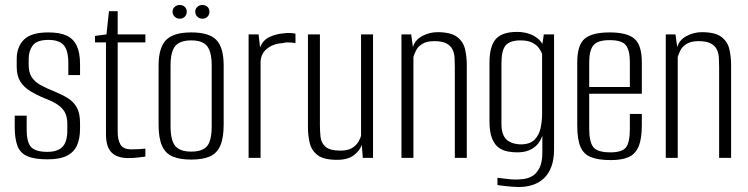

<svg xmlns="http://www.w3.org/2000/svg" viewBox="-20 -633 2999 770"><path d="M170 6Q119 6 90 -6.5Q61 -19 50 -48Q39 -77 39 -125V-169H87V-113Q87 -62 105 -43Q123 -24 170 -24Q211 -24 230.5 -44Q250 -64 250 -111V-136Q250 -159 243 -176.5Q236 -194 217 -209Q198 -224 161 -238Q127 -252 101.5 -267.5Q76 -283 61.5 -306Q47 -329 47 -365V-396Q47 -445 76 -474Q105 -503 174 -503Q219 -503 246.5 -490.5Q274 -478 287.5 -450Q301 -422 301 -376V-332H254V-379Q254 -433 234.5 -453Q215 -473 175 -473Q128 -473 111.5 -451Q95 -429 95 -397V-372Q95 -343 107 -324Q119 -305 142.5 -292Q166 -279 201 -265Q230 -253 252.5 -239Q275 -225 288 -202Q301 -179 301 -138V-117Q301 -78 289 -50.5Q277 -23 248.5 -8.5Q220 6 170 6Z M494 1Q473 1 456 -4.5Q439 -10 427.5 -21.5Q416 -33 410.5 -51Q405 -69 405 -95V-463H361V-489L407 -495L417 -588H452V-495H563V-463H452V-103Q452 -73 463 -53.5Q474 -34 508 -34Q523 -34 539 -35Q555 -36 563 -37V-5Q554 -4 535 -1.5Q516 1 494 1Z M747 7Q701 7 672 -5.5Q643 -18 629.5 -49Q616 -80 616 -133V-370Q616 -441 645.5 -472Q675 -503 747 -503Q819 -503 848 -472.5Q877 -442 877 -370V-133Q877 -81 864 -50Q851 -19 822.5 -6Q794 7 747 7ZM747 -25Q792 -25 810.5 -47Q829 -69 829 -127V-370Q829 -424 811 -447.5Q793 -471 747 -471Q702 -471 683 -448.5Q664 -426 664 -370V-127Q664 -70 683 -47.5Q702 -25 747 -25ZM701 -558Q689 -558 680.5 -566Q672 -574 672 -586Q672 -598 680.5 -605.5Q689 -613 701 -613Q713 -613 721 -605.5Q729 -598 729 -586Q729 -574 721 -566Q713 -558 701 -558ZM792 -558Q780 -558 771.5 -566Q763 -574 763 -586Q763 -598 771.5 -605.5Q780 -613 792 -613Q804 -613 812 -605.5Q820 -598 820 -586Q820 -574 812 -566Q804 -558 792 -558Z M977 0V-495H1017L1023 -443Q1035 -473 1061.5 -485Q1088 -497 1115 -499Q1142 -503 1165 -498V-460Q1160 -461 1151.5 -462Q1143 -463 1133 -463Q1123 -463 1113 -460Q1076 -458 1050.5 -437.5Q1025 -417 1025 -381V0Z M1332 8Q1278 8 1253.5 -11Q1229 -30 1222 -60Q1215 -90 1215 -123V-495H1263V-132Q1263 -107 1265.5 -83.5Q1268 -60 1285.5 -44.5Q1303 -29 1345 -29Q1375 -29 1392 -39.5Q1409 -50 1417.5 -64.5Q1426 -79 1428 -90V-495H1476V0H1435L1431 -52Q1423 -29 1399 -10.5Q1375 8 1332 8Z M1590 0V-495H1629L1636 -444Q1644 -473 1673.5 -488.5Q1703 -504 1734 -504Q1788 -504 1813 -485Q1838 -466 1845 -436Q1852 -406 1852 -372V0H1804V-364Q1804 -383 1803 -401.5Q1802 -420 1794.5 -435Q1787 -450 1770 -459Q1753 -468 1721 -468Q1692 -468 1674.5 -457.5Q1657 -447 1649.5 -432.5Q1642 -418 1638 -405V0Z M2061 117Q2050 117 2036.5 116Q2023 115 2010 113.5Q1997 112 1987.5 111Q1978 110 1975 109V80Q1987 81 2008.5 84Q2030 87 2048 87Q2061 87 2079 85Q2097 83 2114 73.5Q2131 64 2143 41.5Q2155 19 2155 -22V-89Q2148 -68 2134.5 -53Q2121 -38 2101 -30Q2081 -22 2054 -22Q2036 -22 2016.5 -25.5Q1997 -29 1980.5 -40.5Q1964 -52 1953.5 -77.5Q1943 -103 1943 -148V-381Q1943 -448 1968.5 -476.5Q1994 -505 2053 -505Q2079 -505 2100.5 -498Q2122 -491 2138 -477.5Q2154 -464 2162 -442L2153 -443L2161 -495H2202V-34Q2202 6 2191.5 34.5Q2181 63 2162.5 81Q2144 99 2118 108Q2092 117 2061 117ZM2068 -54Q2105 -54 2123.5 -72.5Q2142 -91 2148 -119.5Q2154 -148 2154 -176V-417Q2150 -428 2141 -440.5Q2132 -453 2114.5 -462Q2097 -471 2067 -471Q2026 -471 2008.5 -451.5Q1991 -432 1991 -379V-137Q1991 -108 1999 -91Q2007 -74 2020 -66.5Q2033 -59 2046 -56.5Q2059 -54 2068 -54Z M2430 9Q2380 9 2350.5 -2.5Q2321 -14 2308 -44Q2295 -74 2295 -130V-383Q2295 -452 2324.5 -477.5Q2354 -503 2425 -503Q2495 -503 2524.5 -477.5Q2554 -452 2554 -383V-257H2343V-116Q2343 -64 2359.5 -43Q2376 -22 2428 -22Q2475 -22 2490.5 -42Q2506 -62 2506 -116V-176H2554V-131Q2554 -76 2541 -45.5Q2528 -15 2501 -3Q2474 9 2430 9ZM2343 -284H2506V-384Q2506 -430 2490.5 -451Q2475 -472 2425 -472Q2376 -472 2359.5 -451Q2343 -430 2343 -384Z M2650 0V-495H2689L2696 -444Q2704 -473 2733.5 -488.5Q2763 -504 2794 -504Q2848 -504 2873 -485Q2898 -466 2905 -436Q2912 -406 2912 -372V0H2864V-364Q2864 -383 2863 -401.5Q2862 -420 2854.5 -435Q2847 -450 2830 -459Q2813 -468 2781 -468Q2752 -468 2734.5 -457.5Q2717 -447 2709.5 -432.5Q2702 -418 2698 -405V0Z"/></svg>

Font: Alumni Sans Thin Light
Style: Regular
Weight: 300
Version: Version 1.018